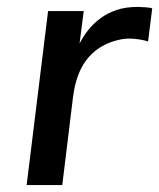

<svg xmlns="http://www.w3.org/2000/svg" viewBox="-20 -535 460 555"><path d="M57 0 119 -503H222L210 -409Q220 -429 234.5 -447.5Q249 -466 269.5 -481.5Q290 -497 316.5 -506Q343 -515 378 -515Q386 -515 400 -514Q414 -513 420 -511L408 -415Q394 -420 371 -422.5Q348 -425 329 -421Q289 -413 260 -391.5Q231 -370 214 -336Q197 -302 191 -254L160 0Z"/></svg>

Font: Inclusive Sans Medium
Style: Italic
Weight: 500
Italic angle: -7°
Designer: Olivia King
Foundry: Olivia King
Version: Version 2.004